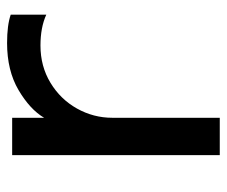

<svg xmlns="http://www.w3.org/2000/svg" viewBox="-68 -474 626 529"><g transform="rotate(-90 244.5 -210.0)"><path d="M184 -489V-401Q207 -440 260.5 -471.5Q314 -503 390 -503Q439 -503 468 -493V-395Q433 -411 383 -411Q326 -411 280.5 -383.5Q235 -356 209.5 -310.5Q184 -265 184 -213V83H81V-489Z"/></g></svg>

Font: Gmarket Sans TTF Medium
Style: Regular
Weight: 500
Designer: Creative Director : Sungho Lee; Art Director : Kiwoong Choi; Project Manager : Sori Yang, Jongwook Yoon; Font Designer :
Foundry: Sandoll Inc.
Version: Version 1.000;hotconv 1.0.109;makeotfexe 2.5.65596